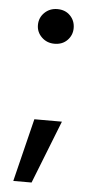

<svg xmlns="http://www.w3.org/2000/svg" viewBox="-49 -547 341 701"><g transform="rotate(5 121.5 -196.5)"><path d="M133 -389Q105 -389 86 -407.5Q67 -426 67 -452Q67 -479 86 -497.5Q105 -516 133 -516Q162 -516 180 -497.5Q198 -479 198 -452Q198 -426 180 -407.5Q162 -389 133 -389ZM27 123 84 -108H185L94 123Z"/></g></svg>

Font: DM Sans Medium
Style: Regular
Weight: 500
Designer: Colophon Foundry, Jonny Pinhorn
Foundry: Colophon Foundry
Version: Version 4.004; ttfautohint (v1.8.4.7-5d5b)